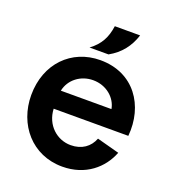

<svg xmlns="http://www.w3.org/2000/svg" viewBox="-139 -871 900 991"><g transform="rotate(20 310.5 -376.0)"><path d="M313 -463C245 -463 187 -419 174 -355H452C442 -413 387 -463 313 -463ZM38 -282C38 -455 155 -573 313 -573C498 -573 597 -425 581 -255H171C175 -166 242 -108 317 -108C378 -108 420 -139 439 -188L562 -155C527 -64 442 11 314 11C148 11 38 -120 38 -282ZM237 -615H341C402 -649 440 -698 461 -763H322C313 -698 289 -654 237 -615Z"/></g></svg>

Font: Swile Sans
Style: Bold
Weight: 700
Designer: Lord
Foundry: Lord
Version: Version 1.477;FEAKit 1.0